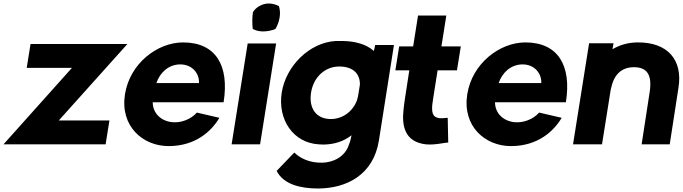

<svg xmlns="http://www.w3.org/2000/svg" viewBox="-34 -827 3911 1100"><path d="M-14 0H571L593 -137H303L696 -575H141L119 -438H378Z M682 -287C653 -104 784 10 932 10C1087 10 1178 -76 1223 -152L1094 -182C1059 -143 1003 -122 953 -127C889 -133 841 -178 841 -241H1247C1281 -453 1201 -584 1015 -584C868 -584 710 -464 682 -287ZM862 -351C882 -411 932 -458 999 -458C1070 -458 1109 -403 1106 -351Z M1293 0H1456L1548 -578H1385ZM1415 -757C1410 -723 1411 -690 1414 -661C1431 -652 1450 -647 1473 -647C1497 -647 1523 -652 1544 -661C1556 -681 1564 -703 1568 -727C1572 -751 1570 -773 1564 -792C1547 -801 1527 -807 1505 -807C1468 -807 1430 -784 1415 -757Z M1580 -296C1556 -142 1646 -8 1793 0C1804 1 1816 1 1827 1C1883 -1 1935 -17 1980 -52C1976 -34 1973 -17 1966 -1C1943 75 1870 104 1813 105C1740 107 1686 80 1652 47L1551 152C1591 232 1693 253 1789 253C1953 252 2106 174 2137 -23L2223 -569H2115C2114 -565 2112 -548 2108 -535C2063 -575 2000 -590 1936 -592H1887C1738 -582 1604 -449 1580 -296ZM1748 -296C1762 -387 1830 -446 1909 -446C1991 -446 2027 -403 2028 -347C2028 -341 2027 -335 2026 -330L2020 -292C2018 -278 2015 -265 2011 -252C1986 -186 1927 -145 1861 -145C1779 -145 1734 -205 1748 -296Z M2231 -424H2311L2286 -262C2283 -241 2280 -220 2278 -200C2267 -105 2285 -14 2406 0C2461 5 2514 -11 2534 -10L2531 -152C2516 -152 2490 -145 2468 -154C2446 -161 2438 -185 2443 -230C2444 -241 2446 -252 2448 -265L2473 -424H2584L2606 -561H2495L2523 -738H2361L2333 -561H2253Z M2643 -287C2614 -104 2745 10 2893 10C3048 10 3139 -76 3184 -152L3055 -182C3020 -143 2964 -122 2914 -127C2850 -133 2802 -178 2802 -241H3208C3242 -453 3162 -584 2976 -584C2829 -584 2671 -464 2643 -287ZM2823 -351C2843 -411 2893 -458 2960 -458C3031 -458 3070 -403 3067 -351Z M3249 0H3415L3459 -276C3462 -295 3464 -313 3469 -329C3486 -404 3531 -442 3598 -442C3675 -442 3703 -396 3688 -299L3642 0H3803L3853 -324C3879 -484 3791 -585 3620 -584C3564 -584 3516 -569 3475 -545L3481 -579H3341Z"/></svg>

Font: Rabbid Highway Sign IV
Style: BdObl
Weight: 400
Foundry: Cannot Into Space Fonts
Version: Version 0.277